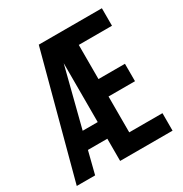

<svg xmlns="http://www.w3.org/2000/svg" viewBox="-163 -825 907 951"><g transform="rotate(-30 290.0 -350.0)"><path d="M252 0V-127H141.1L108.9 0H3.9L190.9 -700.2H551.8V-600.1H361.8V-404.8H513.2V-305.2H361.8V-100.1H551.8V0ZM166 -222.2H252V-559.1Z"/></g></svg>

Font: Bebas Neue Bold
Style: Regular
Weight: 700
Designer: Ryoichi Tsunekawa
Foundry: Ryoichi Tsunekawa
Version: Version 1.300